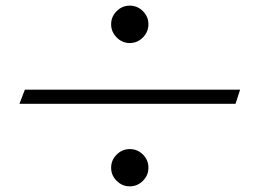

<svg xmlns="http://www.w3.org/2000/svg" viewBox="-20 -598 918 679"><path d="M373 -512.2Q373 -539.1 392.6 -558.6Q412.1 -578.1 439 -578.1Q465.8 -578.1 485.4 -558.6Q504.9 -539.1 504.9 -512.2Q504.9 -485.4 485.4 -465.6Q465.8 -445.8 439 -445.8Q412.1 -445.8 392.6 -465.6Q373 -485.4 373 -512.2ZM813 -231H48.8L67.9 -280.8H829.1ZM373 -4.9Q373 -31.7 392.6 -51.3Q412.1 -70.8 439 -70.8Q465.8 -70.8 485.4 -51.5Q504.9 -32.2 504.9 -4.9Q504.9 22 485.4 41.5Q465.8 61 439 61Q412.1 61 392.6 41.5Q373 22 373 -4.9Z"/></svg>

Font: Aref Ruqaa
Style: Bold
Weight: 700
Designer: Abdullah Aref
Version: Version 1.002